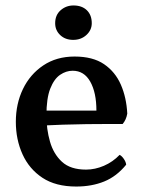

<svg xmlns="http://www.w3.org/2000/svg" viewBox="-20 -674 525 703"><path d="M259 9Q184 9 135.5 -23Q87 -55 62.5 -109Q38 -163 38 -228Q38 -294 64 -348Q90 -402 138.5 -434.5Q187 -467 253 -467Q320 -467 361 -439Q402 -411 422.5 -364Q443 -317 446 -258Q442 -235 429 -220Q409 -220 374.5 -220Q340 -220 297.5 -219.5Q255 -219 210.5 -217.5Q166 -216 127 -214V-269H333Q333 -335 310.5 -375Q288 -415 246 -415Q222 -415 200 -400Q178 -385 164 -349.5Q150 -314 150 -251Q150 -201 163 -155.5Q176 -110 207 -81.5Q238 -53 295 -53Q328 -53 360.5 -67Q393 -81 418 -107Q426 -103 433.5 -92Q441 -81 442 -71Q407 -28 361.5 -9.5Q316 9 259 9ZM248 -528Q219 -528 200.5 -545.5Q182 -563 182 -589Q182 -619 202 -636.5Q222 -654 249 -654Q280 -654 298 -636.5Q316 -619 316 -589Q316 -564 296.5 -546Q277 -528 248 -528Z"/></svg>

Font: Vollkorn Medium
Style: Regular
Weight: 500
Designer: Friedrich Althausen
Foundry: Friedrich Althausen
Version: Version 5.000